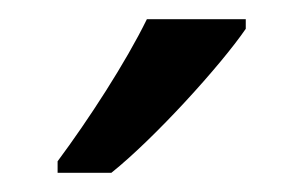

<svg xmlns="http://www.w3.org/2000/svg" viewBox="-20 -786 316 200"><path d="M236 -756V-766H133C111 -721 72 -661 40 -618V-606H96C141 -642 210 -718 236 -756Z"/></svg>

Font: Noto Sans Malayalam SemiCondensed
Style: Regular
Weight: 400
Width: 4
Designer: Jelle Bosma - Monotype Design Team
Foundry: Monotype Imaging Inc.
Version: Version 2.104